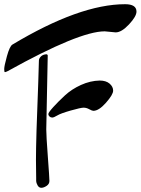

<svg xmlns="http://www.w3.org/2000/svg" viewBox="-20 -834 669 913"><path d="M454 -451Q484 -451 501 -436.5Q518 -422 518 -403Q518 -384 484 -345.5Q450 -307 424 -307Q418 -307 404.5 -314.5Q391 -322 377.5 -322Q364 -322 316.5 -308.5Q269 -295 252.5 -285Q236 -275 228.5 -275Q221 -275 215.5 -280Q210 -285 210 -292Q210 -299 233.5 -325Q257 -351 289 -380.5Q321 -410 365 -430Q409 -450 454 -451ZM200 -218 207 -571Q205 -576 201 -576Q184 -575 174.5 -565.5Q165 -556 165 -546Q165 -536 162 -445Q151 -172 151 -74L152 12V27Q152 35 158.5 47Q165 59 176.5 59Q188 59 201.5 50Q215 41 215 26.5Q215 12 207.5 -88.5Q200 -189 200 -218ZM530 -680 478 -685Q357 -685 17 -496Q7 -491 3.5 -491Q0 -491 0 -505.5Q0 -520 13 -567Q26 -614 39 -622Q359 -814 575 -814Q629 -814 629 -779Q629 -756 593.5 -718Q558 -680 530 -680Z"/></svg>

Font: Dr Sugiyama
Style: Regular
Weight: 400
Designer: Alejandro Paul
Foundry: Alejandro Paul
Version: Version 1.000